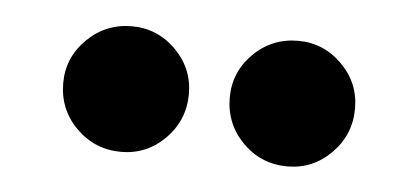

<svg xmlns="http://www.w3.org/2000/svg" viewBox="-28 -821 544 249"><g transform="rotate(5 244.0 -696.0)"><path d="M135.7 -614.3Q101.6 -614.3 77.4 -638.2Q53.2 -662.1 53.2 -696.8Q53.2 -730 77.4 -753.9Q101.6 -777.8 135.7 -777.8Q168.9 -777.8 192.9 -753.9Q216.8 -730 216.8 -696.8Q216.8 -662.6 192.9 -638.4Q168.9 -614.3 135.7 -614.3ZM352.1 -614.3Q317.9 -614.3 293.9 -638.4Q270 -662.6 270 -696.8Q270 -730 293.9 -753.9Q317.9 -777.8 352.1 -777.8Q385.3 -777.8 409.2 -753.9Q433.1 -730 433.1 -696.8Q433.1 -662.6 409.2 -638.4Q385.3 -614.3 352.1 -614.3Z"/></g></svg>

Font: Acari Sans Neue Black
Style: Regular
Weight: 900
Designer: Alfredo Marco Pradil
Foundry: Alfredo Marco Pradil
Version: Version 1.045;June 16, 2019;FontCreator 11.5.0.2425 64-bit; 